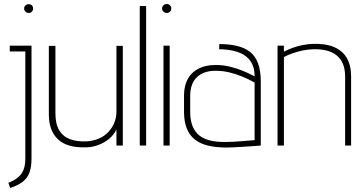

<svg xmlns="http://www.w3.org/2000/svg" viewBox="-20 -730 1817 963"><path d="M138 66V-501H29V-472H107V65Q107 99 98 121.5Q89 144 70.5 159.5Q52 175 22 187L31 213Q70 200 93.5 182Q117 164 127.5 136Q138 108 138 66ZM146 -687Q146 -697 140 -703Q134 -709 124 -709Q115 -709 108 -703Q101 -697 101 -687Q101 -678 108 -671.5Q115 -665 124 -665Q134 -665 140 -671.5Q146 -678 146 -687Z M564 -81V0H596V-500H564V-170Q564 -141 553.5 -115Q543 -89 523.5 -68Q504 -47 476 -35Q448 -23 414 -21Q366 -19 331 -32Q296 -45 277 -76.5Q258 -108 258 -161V-500H225V-157Q225 -114 236.5 -84Q248 -54 267 -35Q286 -16 310.5 -6Q335 4 361.5 7Q388 10 414 9Q445 8 474 -3Q503 -14 527 -33.5Q551 -53 564 -81Z M681 0H713V-700H681Z M800 0H831V-501H800ZM816 -710Q807 -710 800 -703.5Q793 -697 793 -687Q793 -678 800 -671.5Q807 -665 816 -665Q826 -665 832.5 -671.5Q839 -678 839 -687Q839 -697 832.5 -703.5Q826 -710 816 -710Z M1257 -347Q1229 -362 1197.5 -375Q1166 -388 1132 -396Q1098 -404 1063 -404Q1019 -404 988.5 -391.5Q958 -379 939 -358Q920 -337 911.5 -309.5Q903 -282 903 -252V-169Q903 -121 916.5 -86.5Q930 -52 957 -30.5Q984 -9 1024 0.5Q1064 10 1116 10Q1128 10 1149.5 9Q1171 8 1195 6.5Q1219 5 1240.5 3.5Q1262 2 1275.5 1Q1289 0 1288 0V-320Q1288 -376 1274 -413Q1260 -450 1233 -470.5Q1206 -491 1167.5 -500Q1129 -509 1080 -509L1079 -483Q1113 -483 1145 -476.5Q1177 -470 1202 -455.5Q1227 -441 1242 -414.5Q1257 -388 1257 -347ZM1257 -316V-27Q1258 -27 1248.5 -26.5Q1239 -26 1223 -24.5Q1207 -23 1187.5 -21.5Q1168 -20 1149 -19Q1130 -18 1114 -18Q1058 -17 1022.5 -28.5Q987 -40 968 -61.5Q949 -83 941.5 -110Q934 -137 934 -167V-250Q934 -280 942.5 -303.5Q951 -327 967 -342.5Q983 -358 1006.5 -366.5Q1030 -375 1060 -375Q1096 -375 1128 -367.5Q1160 -360 1192.5 -347Q1225 -334 1257 -316Z M1711 -345V0H1741V-345Q1741 -387 1730 -416.5Q1719 -446 1700 -464.5Q1681 -483 1656.5 -493.5Q1632 -504 1604 -507.5Q1576 -511 1548 -510Q1524 -509 1498.5 -504Q1473 -499 1449 -490.5Q1425 -482 1404 -471V-501H1372V0H1404V-444Q1423 -454 1447 -462.5Q1471 -471 1497 -476.5Q1523 -482 1550 -483Q1585 -484 1614 -477.5Q1643 -471 1665 -455Q1687 -439 1699 -412Q1711 -385 1711 -345Z"/></svg>

Font: Advent Pro ExtraLight
Style: Regular
Weight: 250
Version: Version 3.000